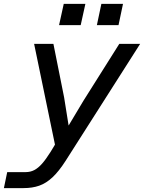

<svg xmlns="http://www.w3.org/2000/svg" viewBox="-63 -775 739 985"><path d="M289 -131 365 -258 549 -550H656L273 51Q239 104 206.5 134.5Q174 165 138.5 177.5Q103 190 58 190H-43L-26 108H68Q93 108 113 97.5Q133 87 152.5 65Q172 43 196 5L219 -33L112 -550H211L266 -275ZM457 -755H568L545 -646H434ZM264 -755H375L351 -646H240Z"/></svg>

Font: Azeret Mono
Style: Italic
Weight: 400
Italic angle: -12°
Designer: Martin Vácha
Foundry: Displaay
Version: Version 1.000; Glyphs 3.0.3, build 3074